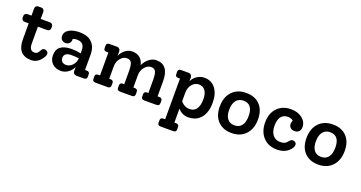

<svg xmlns="http://www.w3.org/2000/svg" viewBox="-44 -1368 4387 2333"><g transform="rotate(20 2150.0 -201.5)"><path d="M453 -127Q453 -107 439 -84Q382 10 294 10Q114 10 114 -193V-400H63Q44 -400 32.5 -411Q21 -422 21 -440V-460Q21 -478 32.5 -489Q44 -500 63 -500H114V-591Q114 -610 125.5 -621.5Q137 -633 155 -633H192Q210 -633 221.5 -621.5Q233 -610 233 -591V-500H351Q370 -500 381.5 -489Q393 -478 393 -460V-440Q393 -422 381.5 -411Q370 -400 351 -400H233V-183Q233 -90 298 -90Q323 -90 337 -102.5Q351 -115 366 -145Q381 -170 402 -170Q423 -170 438 -157.5Q453 -145 453 -127Z M972 -102Q1011 -102 1011 -68V-34Q1011 0 972 0H874Q856 0 844 -12.5Q832 -25 832 -42V-98Q813 -51 769.5 -20.5Q726 10 678 10Q608 10 565.5 -31Q523 -72 523 -138Q523 -286 715 -286Q773 -286 832 -273V-314Q832 -415 732 -415Q700 -415 681 -404Q682 -401 682 -395Q682 -366 663 -347Q644 -328 616 -328Q585 -328 566 -347Q547 -366 547 -397Q547 -448 598.5 -479Q650 -510 733 -510Q840 -510 895.5 -455Q951 -400 951 -300V-102ZM712 -80Q759 -80 794 -118Q829 -156 832 -209Q793 -215 732 -215Q641 -215 641 -145Q641 -115 660.5 -97.5Q680 -80 712 -80Z M1911 -102Q1950 -102 1950 -68V-34Q1950 0 1911 0H1754Q1715 0 1715 -34V-68Q1715 -102 1754 -102H1770V-268Q1770 -349 1754 -379.5Q1738 -410 1695 -410Q1648 -410 1612 -365.5Q1576 -321 1576 -263V-102H1593Q1632 -102 1632 -68V-34Q1632 0 1593 0H1441Q1402 0 1402 -34V-68Q1402 -102 1441 -102H1458V-268Q1458 -349 1441.5 -379.5Q1425 -410 1382 -410Q1335 -410 1299.5 -366Q1264 -322 1264 -263V-102H1280Q1319 -102 1319 -68V-34Q1319 0 1280 0H1123Q1084 0 1084 -34V-68Q1084 -102 1123 -102H1145V-398H1123Q1084 -398 1084 -432V-466Q1084 -500 1123 -500H1221Q1239 -500 1251.5 -487.5Q1264 -475 1264 -458V-397Q1284 -447 1326 -478.5Q1368 -510 1414 -510Q1536 -510 1566 -389Q1595 -447 1638 -478.5Q1681 -510 1727 -510Q1889 -510 1889 -298V-102Z M2348 -510Q2439 -510 2492 -442Q2545 -374 2545 -259Q2545 -132 2486.5 -61Q2428 10 2323 10Q2243 10 2190 -53V128H2211Q2250 128 2250 162V196Q2250 230 2211 230H2049Q2010 230 2010 196V162Q2010 128 2049 128H2071V-398H2049Q2010 -398 2010 -432V-466Q2010 -500 2049 -500H2148Q2166 -500 2178 -487.5Q2190 -475 2190 -458V-405Q2209 -451 2253 -480.5Q2297 -510 2348 -510ZM2307 -90Q2364 -90 2394 -133.5Q2424 -177 2424 -259Q2424 -331 2395 -370.5Q2366 -410 2314 -410Q2262 -410 2226 -366.5Q2190 -323 2190 -260V-148Q2237 -90 2307 -90Z M2884 10Q2771 10 2706 -58.5Q2641 -127 2641 -245Q2641 -367 2708 -438.5Q2775 -510 2890 -510Q3003 -510 3067.5 -442Q3132 -374 3132 -256Q3132 -134 3065 -62Q2998 10 2884 10ZM2885 -90Q2946 -90 2978.5 -132.5Q3011 -175 3011 -255Q3011 -410 2889 -410Q2829 -410 2795.5 -367Q2762 -324 2762 -246Q2762 -171 2794 -130.5Q2826 -90 2885 -90Z M3665 -120Q3665 -99 3650 -76Q3590 10 3472 10Q3358 10 3291.5 -62.5Q3225 -135 3225 -253Q3225 -371 3292 -440.5Q3359 -510 3468 -510Q3557 -510 3614.5 -465Q3672 -420 3672 -350Q3672 -316 3651 -295Q3630 -274 3595 -274Q3563 -274 3542.5 -293Q3522 -312 3522 -343Q3522 -366 3534 -384Q3511 -410 3463 -410Q3406 -410 3376 -369.5Q3346 -329 3346 -254Q3346 -179 3380.5 -134.5Q3415 -90 3477 -90Q3514 -90 3536 -101.5Q3558 -113 3578 -141Q3597 -162 3617 -162Q3637 -162 3651 -150.5Q3665 -139 3665 -120Z M4005 10Q3892 10 3827 -58.5Q3762 -127 3762 -245Q3762 -367 3829 -438.5Q3896 -510 4011 -510Q4124 -510 4188.5 -442Q4253 -374 4253 -256Q4253 -134 4186 -62Q4119 10 4005 10ZM4006 -90Q4067 -90 4099.5 -132.5Q4132 -175 4132 -255Q4132 -410 4010 -410Q3950 -410 3916.5 -367Q3883 -324 3883 -246Q3883 -171 3915 -130.5Q3947 -90 4006 -90Z"/></g></svg>

Font: Solway Medium
Style: Regular
Weight: 500
Designer: Mariya V. Pigoulevskaya
Foundry: The Northern Block Ltd.
Version: Version 1.000;hotconv 1.0.109;makeotfexe 2.5.65596